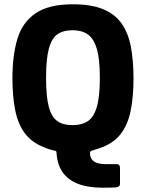

<svg xmlns="http://www.w3.org/2000/svg" viewBox="-20 -698 681 896"><path d="M38 -332Q38 -442 62 -519Q86 -596 147.5 -637Q209 -678 320 -678Q406 -678 461.5 -655Q517 -632 548 -587.5Q579 -543 591 -478.5Q603 -414 603 -332Q603 -246 589.5 -180Q576 -114 541.5 -70.5Q507 -27 443 -6Q436 -4 428 -1Q420 2 412 4Q400 7 400 15Q400 36 410 47.5Q420 59 436 63.5Q452 68 471 68H524Q540 68 540 85V156Q540 167 537 170Q534 173 524 176Q519 177 497 177.5Q475 178 461 178Q389 178 342 159Q295 140 271 104Q247 68 244 17Q244 9 240.5 7Q237 5 230 4Q222 2 211.5 -1Q201 -4 185 -11Q128 -33 96 -76Q64 -119 51 -183.5Q38 -248 38 -332ZM195 -334Q195 -246 208 -198.5Q221 -151 248 -132.5Q275 -114 318 -114Q361 -114 389 -132Q417 -150 431.5 -198Q446 -246 446 -334Q446 -423 431.5 -471Q417 -519 389 -538Q361 -557 318 -557Q275 -557 248 -538Q221 -519 208 -471Q195 -423 195 -334Z"/></svg>

Font: Glory ExtraBold
Style: Regular
Weight: 800
Designer: Robert Leuschke
Foundry: Robert Leuschke
Version: Version 1.011